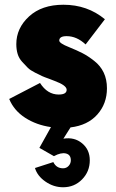

<svg xmlns="http://www.w3.org/2000/svg" viewBox="-20 -530 490 810"><path d="M431.2 -157.5Q431.2 -92.5 390.6 -46.9Q350 -1.2 277.5 7.5L247.5 55Q293.8 47.5 326.2 74.4Q358.8 101.2 358.8 146.2Q358.8 193.8 326.2 226.9Q293.8 260 246.2 260Q206.2 260 171.9 236.2Q137.5 212.5 127.5 178.8L205 153.8Q217.5 180 246.2 180Q260 180 269.4 170Q278.8 160 278.8 146.2Q278.8 122.5 258.1 117.5Q237.5 112.5 207.5 128.8L146.2 93.8L195 6.2Q133.8 -2.5 86.2 -33.1Q38.8 -63.8 18.8 -112.5L148.8 -180Q180 -131.2 227.5 -131.2Q261.2 -131.2 261.2 -151.2Q261.2 -170 210 -188.8L187.5 -197.5Q166.2 -205 158.1 -208.8Q150 -212.5 128.8 -223.1Q107.5 -233.8 97.5 -243.8Q87.5 -253.8 73.8 -268.8Q60 -283.8 54.4 -302.5Q48.8 -321.2 48.8 -343.8Q48.8 -411.2 102.5 -460.6Q156.2 -510 247.5 -510Q348.8 -510 422.5 -448.8L341.2 -342.5Q303.8 -377.5 261.2 -377.5Q230 -377.5 230 -358.8Q230 -347.5 271.2 -331.2Q305 -317.5 328.1 -305.6Q351.2 -293.8 377.5 -273.1Q403.8 -252.5 417.5 -223.8Q431.2 -195 431.2 -157.5Z"/></svg>

Font: Now Black
Style: Regular
Weight: 900
Designer: Alfredo Marco Pradil
Foundry: Alfredo Marco Pradil
Version: Version 1.002;PS 001.002;hotconv 1.0.88;makeotf.lib2.5.64775